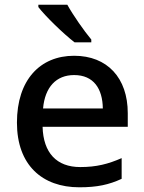

<svg xmlns="http://www.w3.org/2000/svg" viewBox="-20 -786 612 816"><path d="M266 -766H143V-756C171 -719 250 -642 297 -606H368V-618C337 -655 291 -721 266 -766ZM295 -549C150 -549 52 -446 52 -265C52 -84 160 10 317 10C393 10 443 -1 497 -26V-114C440 -89 390 -76 321 -76C221 -76 164 -136 161 -247H523V-305C523 -455 436 -549 295 -549ZM295 -467C378 -467 416 -409 417 -325H163C171 -416 219 -467 295 -467Z"/></svg>

Font: Noto Sans Malayalam Medium
Style: Regular
Weight: 500
Designer: Jelle Bosma - Monotype Design Team
Foundry: Monotype Imaging Inc.
Version: Version 2.104